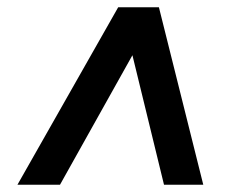

<svg xmlns="http://www.w3.org/2000/svg" viewBox="-20 -648 640 528"><path d="M28 -140 305 -628H417L539 -140H431L322 -587H395L145 -140Z"/></svg>

Font: Nunito Sans 12pt ExtraBold
Style: Italic
Weight: 800
Italic angle: -9°
Designer: Vernon Adams
Foundry: Vernon Adams
Version: Version 3.101;gftools[0.9.27]